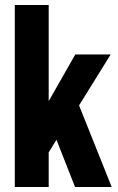

<svg xmlns="http://www.w3.org/2000/svg" viewBox="-20 -745 470 765"><path d="M39 0V-725H174V-342L280 -528H421L295 -325L425 0H279L205 -188L174 -138V0Z"/></svg>

Font: Archivo ExtraCondensed ExtraBold
Style: Regular
Weight: 800
Width: 2
Designer: Hector Gatti
Foundry: Omnibus-Type
Version: Version 2.001